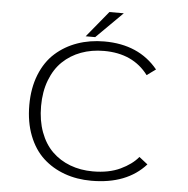

<svg xmlns="http://www.w3.org/2000/svg" viewBox="-58 -915 966 984"><g transform="rotate(5 425.0 -423.0)"><path d="M354.5 -724 465 -858.5H539L403.5 -724ZM447.5 11Q373 11 309.8 -11.8Q246.5 -34.5 199 -78.2Q151.5 -122 124.5 -191.2Q97.5 -260.5 97.5 -348Q97.5 -435.5 125.2 -504.8Q153 -574 201.8 -617.5Q250.5 -661 314.5 -683.5Q378.5 -706 453 -706Q630.5 -706 728.5 -586L683 -553Q604.5 -657.5 455.5 -657.5Q391.5 -657.5 337.5 -637.5Q283.5 -617.5 243.5 -579.2Q203.5 -541 180.8 -481.8Q158 -422.5 158 -348Q158 -273.5 180 -214.2Q202 -155 241.2 -116.5Q280.5 -78 334 -57.8Q387.5 -37.5 451 -37.5Q533.5 -37.5 592.2 -65.2Q651 -93 683 -132L727 -97.5Q630 11 447.5 11Z"/></g></svg>

Font: League Mono Wide UltraLight
Style: Regular
Weight: 200
Width: 8
Designer: Tyler Finck
Foundry: The League of Moveable Type / Tyler Finck
Version: Version 2.210